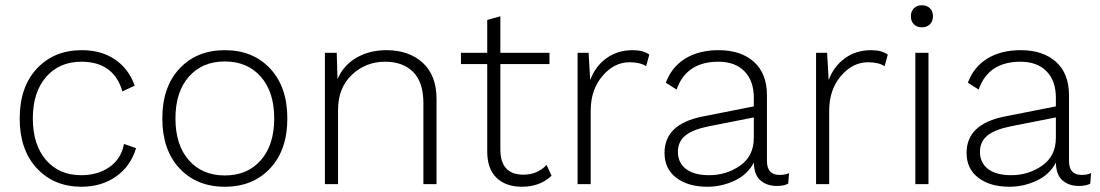

<svg xmlns="http://www.w3.org/2000/svg" viewBox="-20 -701 4188 731"><path d="M291 -510Q366 -510 418 -474.5Q470 -439 493 -375L446 -353Q413 -466 290 -466Q206 -466 155.5 -408Q105 -350 105 -250Q105 -150 155 -92Q205 -34 289 -34Q353 -34 397.5 -65.5Q442 -97 452 -153L498 -137Q478 -69 422.5 -29.5Q367 10 290 10Q186 10 120.5 -60Q55 -130 55 -250Q55 -370 120.5 -440Q186 -510 291 -510Z M663.5 -440Q729 -510 836 -510Q943 -510 1008.5 -440Q1074 -370 1074 -250Q1074 -130 1008.5 -60Q943 10 836 10Q729 10 663.5 -60Q598 -130 598 -250Q598 -370 663.5 -440ZM973 -409Q922 -467 836 -467Q750 -467 699 -409Q648 -351 648 -250Q648 -149 699 -91Q750 -33 836 -33Q922 -33 973 -91Q1024 -149 1024 -250Q1024 -351 973 -409Z M1451 -510Q1537 -510 1589.5 -462Q1642 -414 1642 -324V0H1592V-308Q1592 -388 1553 -427Q1514 -466 1446 -466Q1372 -466 1319.5 -416Q1267 -366 1267 -282V0H1217V-500H1262L1265 -400Q1288 -453 1337.5 -481.5Q1387 -510 1451 -510Z M2061 -73 2080 -32Q2036 10 1967 10Q1906 10 1870.5 -24Q1835 -58 1835 -125V-457H1735V-500H1835V-625L1885 -639V-500H2072V-457H1885V-132Q1885 -36 1973 -36Q2026 -36 2061 -73Z M2179 0V-500H2221L2227 -396Q2246 -448 2288.5 -479Q2331 -510 2389 -510Q2429 -510 2452 -493L2440 -449Q2417 -464 2377 -464Q2318 -464 2273.5 -411.5Q2229 -359 2229 -280V0Z M2948 -35Q2970 -35 2984 -42L2981 -2Q2966 7 2937 7Q2900 7 2875.5 -14Q2851 -35 2850 -82Q2827 -37 2777.5 -13.5Q2728 10 2673 10Q2600 10 2555 -24Q2510 -58 2510 -119Q2510 -228 2653 -257L2850 -296V-329Q2850 -393 2814.5 -429.5Q2779 -466 2715 -466Q2593 -466 2556 -360L2515 -386Q2537 -446 2589 -478Q2641 -510 2716 -510Q2801 -510 2850.5 -465.5Q2900 -421 2900 -338V-88Q2900 -35 2948 -35ZM2680 -34Q2746 -34 2798 -70.5Q2850 -107 2850 -176V-254L2678 -220Q2618 -208 2589.5 -185Q2561 -162 2561 -123Q2561 -81 2592 -57.5Q2623 -34 2680 -34Z M3087 0V-500H3129L3135 -396Q3154 -448 3196.5 -479Q3239 -510 3297 -510Q3337 -510 3360 -493L3348 -449Q3325 -464 3285 -464Q3226 -464 3181.5 -411.5Q3137 -359 3137 -280V0Z M3520.5 -608.5Q3509 -597 3490 -597Q3471 -597 3459.5 -608.5Q3448 -620 3448 -639Q3448 -658 3459.5 -669.5Q3471 -681 3490 -681Q3509 -681 3520.5 -669.5Q3532 -658 3532 -639Q3532 -620 3520.5 -608.5ZM3515 -500V0H3465V-500Z M4098 -35Q4120 -35 4134 -42L4131 -2Q4116 7 4087 7Q4050 7 4025.5 -14Q4001 -35 4000 -82Q3977 -37 3927.5 -13.5Q3878 10 3823 10Q3750 10 3705 -24Q3660 -58 3660 -119Q3660 -228 3803 -257L4000 -296V-329Q4000 -393 3964.5 -429.5Q3929 -466 3865 -466Q3743 -466 3706 -360L3665 -386Q3687 -446 3739 -478Q3791 -510 3866 -510Q3951 -510 4000.5 -465.5Q4050 -421 4050 -338V-88Q4050 -35 4098 -35ZM3830 -34Q3896 -34 3948 -70.5Q4000 -107 4000 -176V-254L3828 -220Q3768 -208 3739.5 -185Q3711 -162 3711 -123Q3711 -81 3742 -57.5Q3773 -34 3830 -34Z"/></svg>

Font: Elaine Sans Light
Style: Regular
Weight: 300
Designer: Wei Huang
Foundry: Wei Huang
Version: Version 2.001;December 24, 2019;FontCreator 12.0.0.2547 64-b